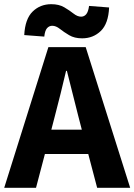

<svg xmlns="http://www.w3.org/2000/svg" viewBox="-26 -897 642 917"><path d="M595.7 0H438L395.5 -161.6H188.5L146 0H-5.9L205.1 -671.9H383.3ZM235.8 -341.8 219.2 -277.8H364.7L348.1 -341.8Q335 -392.6 321 -449.2Q307.1 -505.9 293.5 -558.6H289.6Q277.3 -505.4 263.2 -449Q249 -392.6 235.8 -341.8ZM366.2 -713.9Q329.6 -713.9 304.2 -729Q278.8 -744.1 260 -759Q241.2 -773.9 223.6 -773.9Q209 -773.9 198.7 -762.5Q188.5 -751 185.5 -722.2L89.8 -729.5Q93.8 -806.6 129.9 -841.8Q166 -877 218.8 -877Q255.9 -877 281 -862.1Q306.2 -847.2 325 -832.3Q343.8 -817.4 361.3 -817.4Q376 -817.4 385.7 -828.9Q395.5 -840.3 399.4 -868.7L495.1 -861.3Q491.7 -784.2 455.3 -749Q418.9 -713.9 366.2 -713.9Z"/></svg>

Font: Akatab Black
Style: Regular
Weight: 900
Designer: SIL Global
Foundry: SIL Global
Version: Version 4.000